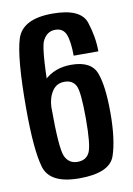

<svg xmlns="http://www.w3.org/2000/svg" viewBox="-80 -731 546 789"><g transform="rotate(-10 193.0 -337.0)"><path d="M251 -494.5Q250.5 -555.5 238.8 -584Q227 -612.5 194.5 -612.5Q159 -612.5 141.5 -575.5Q124 -538.5 124 -301Q124 -128.5 139.8 -95.2Q155.5 -62 191.5 -62Q228 -62 241.8 -91.8Q255.5 -121.5 255.5 -230.5Q255.5 -344 241.8 -369.8Q228 -395.5 194.5 -395.5Q161.5 -395.5 143.5 -368.2Q125.5 -341 124 -302.5L72.5 -320.5Q73.5 -371 118.5 -415.2Q163.5 -459.5 234 -459.5Q317.5 -459.5 338.2 -404.5Q359 -349.5 359 -237.5Q359 -126 336.5 -60Q314 6 187 6Q64.5 6 42.8 -67.8Q21 -141.5 21 -316Q21 -525 45.2 -602.5Q69.5 -680 194.5 -680Q313 -680 333.5 -617Q354 -554 354 -494.5Z"/></g></svg>

Font: Anybody Narrow Medium
Style: Regular
Weight: 500
Width: 3
Designer: Tyler Finck
Foundry: Etcetera Type Company
Version: Version 1.000; ttfautohint (v1.8)